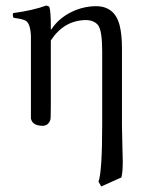

<svg xmlns="http://www.w3.org/2000/svg" viewBox="-20 -441 564 688"><path d="M164.1 -335.9Q194.8 -382.3 252.4 -405.3Q286.6 -418.5 323.2 -418.9Q391.1 -418.9 408.7 -350.1Q417 -317.4 417 -268.1V5.9Q417 32.2 418.5 80.6Q419.9 120.1 419.9 137.2Q419.9 176.8 415 194.8L342.8 227.1L333 210Q346.2 172.4 346.2 5.9V-256.8Q346.2 -329.6 332 -350.1Q317.4 -368.7 288.1 -369.1Q209 -368.2 162.1 -295.9V-68.8Q162.1 -17.6 160.6 -12.2Q153.8 8.8 133.8 9.8Q98.6 9.8 91.8 -12.7Q91.3 -14.6 90.8 -16.1Q90.8 -18.1 90.8 -68.8V-312Q88.9 -356.4 72.3 -366.7Q59.6 -373.5 28.8 -377Q24.4 -385.3 26.9 -394Q98.6 -403.8 145 -420.9Q154.8 -419.9 157.2 -415Q162.1 -398.9 162.1 -348.1V-335.9Z"/></svg>

Font: Linux Libertine Display O
Style: Regular
Weight: 400
Designer: Philipp H. Poll
Foundry: Philipp H. Poll
Version: Version 5.0.9